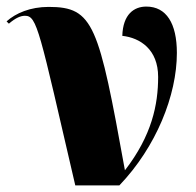

<svg xmlns="http://www.w3.org/2000/svg" viewBox="-23 -564 597 584"><path d="M206 0H340C452 -117 515 -274 515 -403C515 -493 483 -544 422 -544C385 -544 351 -521 349 -455C403 -449 458 -414 458 -330C458 -246 439 -152 357 -46C277 -489 262 -543 125 -543C69 -543 25 -524 -3 -499L4 -492C25 -510 40 -516 53 -516C90 -516 96 -474 206 0Z"/></svg>

Font: Noto Serif Display ExtraBold
Style: Regular
Weight: 800
Designer: Monotype Design Team
Foundry: Monotype Imaging Inc.
Version: Version 2.009